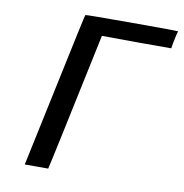

<svg xmlns="http://www.w3.org/2000/svg" viewBox="-78 -765 803 839"><g transform="rotate(10 323.0 -345.5)"><path d="M87 -2Q88 -4 160 -346Q232 -688 234 -689Q234 -691 440 -691Q646 -691 646 -689Q644 -687 640 -669Q636 -651 632 -631L629 -611H475L321 -612Q193 -4 191 -2V0H87Z"/></g></svg>

Font: MathJax_SansSerif
Style: Italic
Weight: 400
Version: Version 1.1